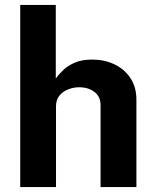

<svg xmlns="http://www.w3.org/2000/svg" viewBox="-20 -763 632 783"><path d="M62.5 0V-743H207.5V-442.4Q219.9 -460.4 238.9 -478.2Q257.9 -496.1 286.4 -508.1Q314.9 -520.1 355.8 -520.1Q405.3 -520.1 446.2 -500.8Q487.1 -481.6 511.7 -444.9Q536.3 -408.3 536.3 -356.2V0H390.1V-334.3Q390.1 -369.7 364.7 -388.4Q339.4 -407.2 303.6 -407.2Q279.8 -407.2 257.8 -398.5Q235.8 -389.8 222.1 -372.7Q208.4 -355.5 208.4 -330.1V0Z"/></svg>

Font: Public Sans Thin
Style: Regular
Weight: 100
Designer: The Public Sans project authors (U.S. Web Design System). Libre Franklin designed by Pablo Impallari and Rodrigo Fuenzal
Version: Version 1.008